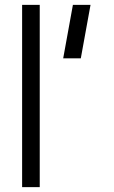

<svg xmlns="http://www.w3.org/2000/svg" viewBox="-20 -770 471 790"><path d="M71 0V-750H143.5V0ZM240 -530 280 -750H352.5L312.5 -530Z"/></svg>

Font: Mohave
Style: Regular
Weight: 400
Designer: Gumpita Rahayu
Foundry: Tokotype
Version: Version 2.003; ttfautohint (v1.8.3)